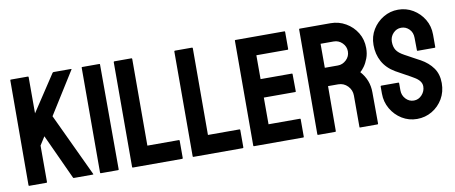

<svg xmlns="http://www.w3.org/2000/svg" viewBox="-64 -968 2938 1239"><g transform="rotate(-10 1405.0 -348.0)"><path d="M156.7 0H43.5Q39.6 0 39.6 -4.9L41.5 -690.9Q41.5 -695.8 45.4 -695.8H157.7Q161.6 -695.8 161.6 -690.9V-454.1L318.4 -691.9Q322.3 -695.8 325.7 -695.8H440.4Q444.8 -695.8 442.4 -691.9L269.5 -416L463.4 -3.9Q465.8 0 458.5 0H336.4Q331.5 0 330.6 -3.9L195.3 -297.9L160.6 -243.2V-4.9Q160.6 0 156.7 0Z M626.5 0H513.2Q508.3 0 508.3 -4.9L509.3 -691.9Q509.3 -695.8 513.2 -695.8H625.5Q629.4 -695.8 629.4 -691.9L630.4 -4.9Q630.4 0 626.5 0Z M1045.4 0H722.2Q718.3 0 718.3 -4.9L719.2 -690.9Q719.2 -695.8 724.1 -695.8H835.4Q840.3 -695.8 840.3 -690.9L839.4 -123H1045.4Q1050.3 -123 1050.3 -118.2V-4.9Q1050.3 0 1045.4 0Z M1442.4 0H1119.1Q1115.2 0 1115.2 -4.9L1116.2 -690.9Q1116.2 -695.8 1121.1 -695.8H1232.4Q1237.3 -695.8 1237.3 -690.9L1236.3 -123H1442.4Q1447.3 -123 1447.3 -118.2V-4.9Q1447.3 0 1442.4 0Z M1839.4 0H1516.1Q1512.2 0 1512.2 -4.9L1513.2 -691.9Q1513.2 -695.8 1517.1 -695.8H1838.4Q1842.3 -695.8 1842.3 -690.9V-579.1Q1842.3 -575.2 1838.4 -575.2H1633.3V-418.9H1838.4Q1842.3 -418.9 1842.3 -415L1843.3 -301.8Q1843.3 -297.9 1839.4 -297.9H1633.3V-123H1839.4Q1843.3 -123 1843.3 -118.2V-3.9Q1843.3 0 1839.4 0Z M2049.3 0H1936Q1932.1 0 1932.1 -4.9L1934.1 -691.9Q1934.1 -695.8 1938 -695.8H2140.1Q2194.3 -695.8 2239.7 -669.4Q2285.2 -643.1 2312.3 -598.6Q2339.4 -554.2 2339.4 -498Q2339.4 -461.4 2328.1 -431.6Q2316.9 -401.9 2302 -381.3Q2287.1 -360.8 2274.9 -351.1Q2329.1 -291 2329.1 -210L2330.1 -4.9Q2330.1 0 2325.2 0H2211.9Q2208 0 2208 -2.9V-210Q2208 -246.1 2182.6 -272.5Q2157.2 -298.8 2120.1 -298.8H2054.2L2053.2 -4.9Q2053.2 0 2049.3 0ZM2140.1 -576.2H2054.2V-418.9H2140.1Q2170.9 -418.9 2195.1 -441.9Q2219.2 -464.8 2219.2 -498Q2219.2 -529.8 2195.8 -553Q2172.4 -576.2 2140.1 -576.2Z M2584 9.8Q2530.8 9.8 2485.8 -17.6Q2441.4 -44.9 2414.8 -90.6Q2388.2 -136.2 2388.2 -190.9V-236.8Q2388.2 -242.2 2393.1 -242.2H2505.4Q2509.3 -242.2 2509.3 -236.8V-190.9Q2509.3 -158.2 2531.2 -134.5Q2553.2 -110.8 2584 -110.8Q2615.2 -110.8 2637.2 -135Q2659.2 -159.2 2659.2 -190.9Q2659.2 -227.5 2611.3 -254.9Q2603.5 -259.8 2591.1 -266.8Q2578.6 -273.9 2561.5 -283.2Q2544.4 -292.5 2528.3 -301.5Q2512.2 -310.5 2497.1 -318.8Q2442.4 -351.1 2415.8 -399.7Q2389.2 -448.2 2389.2 -508.8Q2389.2 -564.5 2416.5 -609.4Q2443.8 -653.8 2488 -679.9Q2532.2 -706.1 2584 -706.1Q2637.2 -706.1 2681.6 -679.7Q2726.1 -652.8 2752.7 -608.4Q2779.3 -564 2779.3 -508.8V-426.8Q2779.3 -422.9 2775.4 -422.9H2663.1Q2659.2 -422.9 2659.2 -426.8L2658.2 -508.8Q2658.2 -543.9 2636.2 -565.9Q2614.3 -587.9 2584 -587.9Q2553.2 -587.9 2531.2 -564.5Q2509.3 -541 2509.3 -508.8Q2509.3 -476.1 2523.2 -454.1Q2537.1 -432.1 2574.2 -412.1Q2578.1 -410.2 2592.3 -402.3Q2606.4 -394.5 2623.8 -385Q2641.1 -375.5 2655.3 -367.9Q2669.4 -360.4 2672.4 -358.9Q2722.2 -331.1 2751.2 -290.5Q2780.3 -250 2780.3 -190.9Q2780.3 -133.8 2753.9 -88.4Q2727.1 -43 2682.6 -16.6Q2638.2 9.8 2584 9.8Z"/></g></svg>

Font: Koulen
Style: Regular
Weight: 400
Designer: Danh Hong
Version: Version 8.000; ttfautohint (v1.8.3)